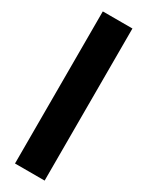

<svg xmlns="http://www.w3.org/2000/svg" viewBox="-195 -763 611 797"><g transform="rotate(30 111.0 -364.5)"><path d="M40 0V-729H182V0Z"/></g></svg>

Font: Mona Sans Condensed
Style: Bold
Weight: 700
Width: 3
Designer: Deni Anggara
Foundry: GitHub
Version: Version 2.000